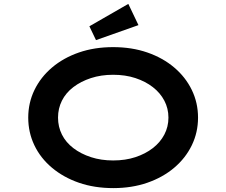

<svg xmlns="http://www.w3.org/2000/svg" viewBox="-20 -956 1162 986"><path d="M562 10Q465 10 385.5 -17.5Q306 -45 247 -94.5Q188 -144 156.5 -210Q125 -276 125 -352Q125 -428 157 -494Q189 -560 247.5 -609.5Q306 -659 385.5 -686.5Q465 -714 561 -714Q657 -714 736.5 -686.5Q816 -659 874.5 -609.5Q933 -560 965 -494Q997 -428 997 -352Q997 -276 965 -210Q933 -144 874.5 -94.5Q816 -45 736.5 -17.5Q657 10 562 10ZM561 -132Q624 -132 675.5 -149Q727 -166 765 -195.5Q803 -225 824 -265Q845 -305 845 -352Q845 -399 824 -439Q803 -479 765 -508.5Q727 -538 675.5 -555Q624 -572 561 -572Q499 -572 447 -555Q395 -538 356.5 -508.5Q318 -479 298 -439Q278 -399 278 -352Q278 -305 298 -265Q318 -225 356.5 -195.5Q395 -166 447 -149Q499 -132 561 -132ZM473 -750 439 -821 639 -936 691 -827Z"/></svg>

Font: Lexend Zetta SemiBold
Style: Regular
Weight: 600
Designer: Bonnie Shaver-Troup, Thomas Jockin
Foundry: Lexend
Version: Version 1.007